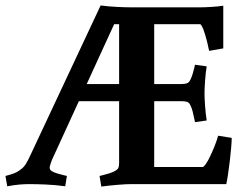

<svg xmlns="http://www.w3.org/2000/svg" viewBox="-42 -677 916 706"><path d="M402 -641 148.9 -88.8Q145 -79 141.5 -66.5Q138 -54 148.3 -47.7Q156.8 -42.6 169.9 -38.8Q183 -35 193.5 -32.5Q204 -30 204 -30L197.8 8Q163 3 126.7 1.5Q90.5 0 67 0Q50 0 31 1.5Q12 3 -15.4 8L-22 -30Q-2 -35 10.5 -40Q23 -45 31.6 -51.9Q45 -61 53 -74Q61 -87 71.8 -110.6L328 -657ZM208 -305V-368H453V-305ZM441 -650H691.8Q708.8 -650 734.4 -651.5Q759.9 -653 779 -656Q779 -618 779 -580.5Q779 -543 779 -499L727 -490Q725 -500.9 720 -521.3Q715 -541.7 708.5 -561.2Q702 -580.7 695 -588H525V-368H625Q636.6 -368 644.8 -370.5Q653 -373 657.5 -383Q662 -391 666.1 -404.2Q670.1 -417.4 672.6 -428.2Q675 -439 675 -439L718 -433Q714 -408 712 -379.3Q710 -350.7 710 -334Q710 -317.3 712 -288.7Q714 -260 718 -234L675 -228Q675 -228 672.5 -240Q670 -252 666.5 -266.5Q663 -281 658 -290Q654 -300 645.5 -302.5Q637 -305 625 -305H525V-63H705Q715 -71.3 726.5 -93.8Q738 -116.4 747.5 -140.7Q757 -165.1 760 -178L810 -170Q810 -157.8 808.1 -134.4Q806.2 -111 802.9 -84Q799.5 -57 796.2 -34.1Q792.9 -11.2 790 0H441Q422.2 0 391.6 2.5Q361 5 330.6 9L324 -30Q324 -30 334.5 -32.5Q345 -35 358 -39Q371 -43 380 -47.9Q391 -54 393.5 -60.2Q396 -66.4 396 -78.8V-588H321L328 -657Q357 -653 389.5 -651.5Q422 -650 441 -650Z"/></svg>

Font: Buenard
Style: Regular
Weight: 400
Version: Version 2.000